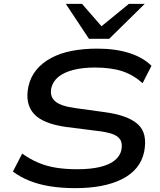

<svg xmlns="http://www.w3.org/2000/svg" viewBox="-20 -966 828 995"><path d="M369 9Q300 9 240 -0.5Q180 -10 131 -30Q82 -50 47 -77L95 -170Q134 -142 177 -123.5Q220 -105 270 -97Q320 -89 380 -89Q449 -89 497.5 -100.5Q546 -112 574 -134.5Q602 -157 609 -188Q616 -224 602 -244Q588 -264 557 -273.5Q526 -283 481 -288L323 -308Q201 -325 155 -377Q109 -429 127 -517Q138 -567 168.5 -604Q199 -641 246 -666Q293 -691 353 -702.5Q413 -714 484 -714Q579 -714 650.5 -691Q722 -668 765 -625L719 -535Q671 -578 613.5 -597Q556 -616 471 -616Q408 -616 359.5 -603.5Q311 -591 282.5 -567.5Q254 -544 246 -510Q237 -466 266 -441Q295 -416 369 -406L521 -385Q642 -369 694 -322.5Q746 -276 727 -179Q717 -132 688 -96.5Q659 -61 612 -37.5Q565 -14 504.5 -2.5Q444 9 369 9ZM441 -765 321 -946H405L506 -830L648 -946H730L546 -765Z"/></svg>

Font: Nunito Sans 10pt Expanded SemiBold
Style: Italic
Weight: 600
Width: 7
Italic angle: -9°
Designer: Vernon Adams
Foundry: Vernon Adams
Version: Version 3.101;gftools[0.9.27]